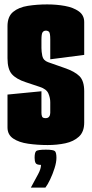

<svg xmlns="http://www.w3.org/2000/svg" viewBox="-20 -648 416 871"><path d="M196 10Q150 10 108 4Q66 -2 40 -19.5Q14 -37 14 -70V-219L168 -234V-136Q168 -126 171 -119Q174 -112 187 -112Q198 -112 203 -119Q208 -126 208 -136V-184Q208 -204 199.5 -224Q191 -244 160 -254L97 -275Q54 -289 34 -311.5Q14 -334 14 -384V-529Q14 -573 39.5 -594Q65 -615 106.5 -621.5Q148 -628 194 -628Q237 -628 275 -621Q313 -614 337.5 -596.5Q362 -579 362 -548V-399L208 -379V-469Q208 -498 202.5 -503.5Q197 -509 188 -509Q179 -509 173.5 -502Q168 -495 168 -467V-430Q168 -414 172 -394Q176 -374 198 -366L272 -340Q319 -324 340.5 -302.5Q362 -281 362 -234V-92Q362 -50 338 -28Q314 -6 276.5 2Q239 10 196 10ZM120 203Q140 166 153 142Q166 118 166 100Q146 100 141.5 91.5Q137 83 137 68Q137 45 143.5 38Q150 31 188 31Q223 31 229.5 38Q236 45 236 68Q236 88 227.5 115Q219 142 207.5 166Q196 190 186 203Z"/></svg>

Font: Smooch Sans Black
Style: Regular
Weight: 900
Designer: Robert E. Leuschke
Foundry: Robert E. Leuschke
Version: Version 1.010; ttfautohint (v1.8.3)